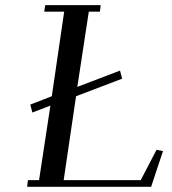

<svg xmlns="http://www.w3.org/2000/svg" viewBox="-20 -722 663 742"><path d="M85 0 87.9 -25.9H130.9L174.8 -314L105 -287.1L97.2 -317.9L180.2 -350.1L228 -676.8H150.9L154.8 -702.1H369.1L366.2 -676.8H323.2L278.8 -386.2L443.8 -449.2L452.1 -418L273.9 -350.1L226.1 -25.9H523.9L585 -143.1L609.9 -138.2L564 0Z"/></svg>

Font: Dehuti Alt
Style: Bold-Italic
Weight: 700
Version: Version 1.2